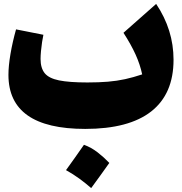

<svg xmlns="http://www.w3.org/2000/svg" viewBox="-20 -651 935 987"><path d="M710.9 -268.6Q700.2 -319.3 677 -370.6Q653.8 -421.9 614.7 -482.4L782.7 -630.9Q872.1 -497.6 872.1 -343.8Q872.1 -168 757.3 -78.1Q642.6 11.7 418 11.7Q23.4 11.7 23.4 -266.1Q23.4 -312 33.9 -373.8Q44.4 -435.5 62.5 -500L203.1 -472.2Q199.7 -457.5 196.3 -434.8Q192.9 -412.1 190.7 -388.7Q188.5 -365.2 188.5 -348.1Q188.5 -301.3 209.7 -274.9Q231 -248.5 283.4 -237.8Q335.9 -227.1 429.2 -227.1Q488.3 -227.1 534.7 -231Q581.1 -234.9 623.3 -244.1Q665.5 -253.4 710.9 -268.6ZM411.6 93.3Q449.2 106.9 481.9 132.3Q514.6 157.7 542 186.5Q519.5 218.3 496.3 250.5Q473.1 282.7 448.7 315.9Q420.4 291 388.7 267.8Q356.9 244.6 319.3 223.6Q367.7 156.7 411.6 93.3Z"/></svg>

Font: Pinar-DS1-FD Black
Style: Regular
Weight: 900
Designer: Amin Abedi
Version: Version 2.000